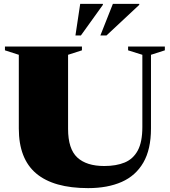

<svg xmlns="http://www.w3.org/2000/svg" viewBox="-20 -955 876 990"><path d="M714 -300V-672.5L640.5 -695.5V-715H830V-695.5L758.5 -672.5V-292.5Q758.5 -185 719.2 -117Q680 -49 607.5 -17Q535 15 434.5 15Q256.5 15 166.8 -60.5Q77 -136 77 -292.5V-672.5L5.5 -695.5V-715H402.5V-695.5L331 -672.5V-290.5Q331 -187 378.5 -143Q426 -99 517.5 -99Q579.5 -99 623.2 -117.2Q667 -135.5 690.5 -179.2Q714 -223 714 -300ZM497.5 -772 562 -935H698V-930L529 -772ZM369 -772 393.5 -935H510.5V-930L397 -772Z"/></svg>

Font: Newsreader 72pt ExtraBold
Style: Regular
Weight: 800
Designer: Hugues Gentile
Foundry: Production Type
Version: Version 1.003; ttfautohint (v1.8.3)